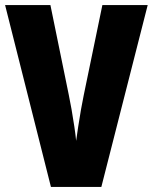

<svg xmlns="http://www.w3.org/2000/svg" viewBox="-20 -734 600 754"><path d="M560 -714 378 0H180L0 -714H178L250 -362Q255 -339 261 -304.5Q267 -270 272 -236.5Q277 -203 279 -181Q282 -203 287 -236Q292 -269 298 -303.5Q304 -338 309 -361L382 -714Z"/></svg>

Font: Noto Sans Malayalam ExtraCondensed Black
Style: Regular
Weight: 900
Width: 2
Designer: Jelle Bosma - Monotype Design Team
Foundry: Monotype Imaging Inc.
Version: Version 2.104; ttfautohint (v1.8.4.7-5d5b)